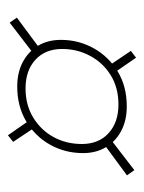

<svg xmlns="http://www.w3.org/2000/svg" viewBox="42 -496 371 496"><g transform="rotate(-90 228.0 -247.5)"><path d="M110 -399.5 127 -413 170.5 -350.5 152 -336.5ZM418 -408.5 431 -390 349.5 -329.5 338 -347ZM345 -95.5 327.5 -82 284 -145 302.5 -158.5ZM23.5 -105.5 105 -165.5 117 -148 37 -86.5ZM253 -389Q288.5 -389 315.5 -375Q342.5 -361 358 -335.8Q373.5 -310.5 373.5 -276Q373.5 -230.5 352 -191.8Q330.5 -153 292 -129.5Q253.5 -106 201.5 -106Q166 -106 139 -120Q112 -134 96.5 -159.5Q81 -185 81 -219Q81 -265 102.5 -303.8Q124 -342.5 163 -365.8Q202 -389 253 -389ZM206.5 -127.5Q250 -127.5 282.2 -147.5Q314.5 -167.5 332.2 -200.8Q350 -234 350 -273Q350 -316.5 322.2 -342Q294.5 -367.5 248 -367.5Q205 -367.5 172.5 -347.5Q140 -327.5 122.2 -294.8Q104.5 -262 104.5 -222Q104.5 -178.5 132.5 -153Q160.5 -127.5 206.5 -127.5Z"/></g></svg>

Font: Newsreader 60pt ExtraLight
Style: Italic
Weight: 250
Italic angle: -17°
Designer: Hugues Gentile
Foundry: Production Type
Version: Version 1.003